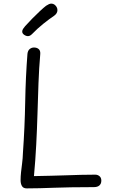

<svg xmlns="http://www.w3.org/2000/svg" viewBox="-20 -1038 623 1063"><path d="M132 -740Q134 -758 144.5 -766.5Q155 -775 168 -775Q184 -775 194 -766.5Q204 -758 203 -740Q196 -660 193 -576Q190 -492 187.5 -407Q185 -322 180.5 -235.5Q176 -149 168 -63Q218 -64 262.5 -65Q307 -66 348.5 -67.5Q390 -69 429 -70Q468 -71 507 -71Q521 -71 531 -62.5Q541 -54 541 -38Q541 -21 530.5 -11.5Q520 -2 500 -2Q428 -2 374 -1Q320 0 278.5 1.5Q237 3 201 4Q165 5 128 5Q109 5 101.5 -8Q94 -21 94 -40Q94 -61 96.5 -84.5Q99 -108 102.5 -134.5Q106 -161 107 -192Q117 -333 119.5 -472.5Q122 -612 132 -740ZM135 -838Q124 -838 113.5 -845.5Q103 -853 103 -863Q103 -871 108 -878.5Q113 -886 119 -893Q137 -913 158.5 -935Q180 -957 201 -976.5Q222 -996 235 -1006Q244 -1012 251 -1015Q258 -1018 264 -1018Q274 -1018 281.5 -1012.5Q289 -1007 293.5 -999Q298 -991 298 -982Q298 -964 280 -951Q253 -933 220 -906.5Q187 -880 157 -849Q146 -838 135 -838Z"/></svg>

Font: Playpen Sans Light
Style: Regular
Weight: 300
Designer: Laura Meseguer, Veronika Burian, José Scaglione
Foundry: TypeTogether
Version: Version 1.001